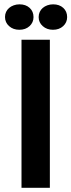

<svg xmlns="http://www.w3.org/2000/svg" viewBox="-20 -888 338 908"><path d="M215.8 -700H81.7V0H215.8ZM71.6 -747.2Q101 -747.2 119.8 -764.5Q138.5 -781.7 138.5 -807.2Q138.5 -834 120.1 -850.8Q101.8 -867.5 72.2 -867.5Q57.5 -867.5 44.8 -862.8Q32 -858.2 22.8 -850.2Q13.7 -842.2 8.7 -831.5Q3.7 -820.8 3.7 -807.5Q3.7 -781.7 23 -764.5Q42.2 -747.2 71.6 -747.2ZM230.5 -747.2Q260 -747.2 278.8 -764.5Q297.5 -781.7 297.5 -807.2Q297.5 -834 279.1 -850.8Q260.8 -867.5 231.3 -867.5Q216.5 -867.5 203.9 -862.9Q191.3 -858.3 182.1 -850.4Q173 -842.5 167.9 -831.5Q162.8 -820.5 162.8 -807.1Q162.8 -781.7 182.1 -764.5Q201.5 -747.2 230.5 -747.2Z"/></svg>

Font: Tilda Sans VF
Style: Regular
Weight: 400
Designer: ParaType Ltd
Foundry: ParaType Ltd
Version: Version 1.010